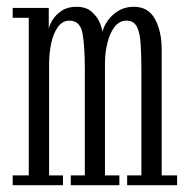

<svg xmlns="http://www.w3.org/2000/svg" viewBox="-20 -547 550 567"><path d="M17.5 0V-29H65V-494.5H17.5V-523.5H124V-462Q125.5 -472 134.8 -487.5Q144 -503 161.8 -515Q179.5 -527 206 -527Q234 -527 250.5 -512.5Q267 -498 274.5 -480.2Q282 -462.5 282.5 -452.5Q286 -468.5 297.8 -485.5Q309.5 -502.5 329.2 -514.8Q349 -527 375 -527Q418 -527 437.8 -490.5Q457.5 -454 457.5 -401V-29H503V0H355.5V-29H397.5V-343Q397.5 -387.5 395.2 -419.5Q393 -451.5 383.8 -468.8Q374.5 -486 353.5 -486Q332.5 -486 318.5 -467.8Q304.5 -449.5 297.5 -421.5Q290.5 -393.5 290 -364.5V-29H332.5V0H189V-29H230.5V-343Q230.5 -410 223.8 -448Q217 -486 185 -486Q164.5 -486 151 -467.2Q137.5 -448.5 131.5 -420.2Q125.5 -392 125 -362.5V-29H166V0Z"/></svg>

Font: Imbue 24pt Light
Style: Regular
Weight: 300
Designer: Tyler Finck
Foundry: Etcetera Type Company
Version: Version 1.102